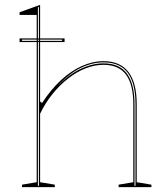

<svg xmlns="http://www.w3.org/2000/svg" viewBox="-20 -765 679 785"><path d="M60 -608H244V-593H60ZM70 -598H234V-603H70ZM599 -10V0H465V-10L525 -20V-338Q525 -420 495 -460Q465 -500 403 -500Q367 -500 330 -485.5Q293 -471 258.5 -444Q224 -417 194.5 -380.5Q165 -344 144 -300V-20L204 -10V0H70V-10L130 -20V-704H60V-715L144 -745V-350L152 -344Q188 -399 229 -437Q270 -475 314.5 -495Q359 -515 403 -515Q437 -515 462.5 -504Q488 -493 505 -471Q522 -449 530.5 -416Q539 -383 539 -338V-20ZM135 -5H139V-737L135 -735ZM530 -5H534V-338Q534 -397 519.5 -435Q505 -473 476 -491.5Q447 -510 403 -510Q357 -510 309.5 -487Q262 -464 215 -413Q262 -461 310 -483.5Q358 -506 403 -506Q468 -506 499 -464Q530 -422 530 -338Z"/></svg>

Font: Kalnia Glaze Thin
Style: Regular
Weight: 100
Designer: Frida Medrano
Foundry: Frida Medrano
Version: Version 1.110